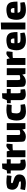

<svg xmlns="http://www.w3.org/2000/svg" viewBox="2018 -2665 660 4736"><g transform="rotate(-90 2348.0 -297.0)"><path d="M196 11Q123 11 28 -10Q30 -30 37.5 -67.5Q45 -105 50 -125Q86 -119 130 -115.5Q174 -112 205 -112Q232 -112 238 -115Q239 -116 240.5 -120.5Q242 -125 242 -130Q242 -150 217 -157Q209 -159 156 -174Q103 -189 69.5 -228.5Q36 -268 36 -327Q36 -358 50 -396Q64 -434 80 -444Q92 -452 138 -460.5Q184 -469 223 -469Q306 -469 390 -457Q390 -439 385 -396.5Q380 -354 376 -343Q291 -354 239 -354Q212 -354 204 -351Q202 -350 200 -345.5Q198 -341 198 -334Q198 -320 207 -314Q216 -307 254 -297Q299 -284 331.5 -270Q364 -256 388.5 -228Q413 -200 413 -156Q413 -67 356.5 -28Q300 11 196 11Z M682 -189Q682 -171 683 -151.5Q684 -132 689 -127Q696 -120 738 -120L772 -121Q781 -73 781 -10Q762 -3 725.5 3Q689 9 656 9Q587 9 549.5 -21.5Q512 -52 512 -116V-362H437V-453L512 -460L557 -570L682 -577V-460H788V-362H682Z M1173 -460Q1173 -438 1168 -387.5Q1163 -337 1159 -316Q1149 -317 1122 -317Q1059 -317 1010 -310V0H839V-460H982L1002 -386H1003Q1032 -424 1065 -447Q1098 -470 1124 -470Q1137 -470 1151.5 -467Q1166 -464 1173 -460Z M1678 -460V0H1539L1520 -77Q1448 10 1348 10Q1312 10 1280.5 0Q1249 -10 1233 -29Q1224 -40 1219.5 -84Q1215 -128 1215 -218V-460H1386V-220Q1386 -200 1387 -173Q1388 -146 1393 -139Q1400 -129 1433 -129L1449 -130Q1477 -131 1507 -143V-460Z M2147 -14Q2066 13 1966 13Q1854 13 1798.5 -43.5Q1743 -100 1743 -220Q1743 -279 1759 -336.5Q1775 -394 1793 -414Q1814 -437 1875.5 -453Q1937 -469 2003 -469Q2072 -469 2142 -457Q2140 -432 2135.5 -398.5Q2131 -365 2126 -339Q2064 -343 2009 -343Q1955 -343 1940 -337Q1932 -334 1925.5 -296Q1919 -258 1919 -225Q1919 -181 1931.5 -157.5Q1944 -134 1971 -125Q1998 -116 2044 -116Q2064 -116 2132 -120Z M2416 -189Q2416 -171 2417 -151.5Q2418 -132 2423 -127Q2430 -120 2472 -120L2506 -121Q2515 -73 2515 -10Q2496 -3 2459.5 3Q2423 9 2390 9Q2321 9 2283.5 -21.5Q2246 -52 2246 -116V-362H2171V-453L2246 -460L2291 -570L2416 -577V-460H2522V-362H2416Z M3033 -460V0H2894L2875 -77Q2803 10 2703 10Q2667 10 2635.5 0Q2604 -10 2588 -29Q2579 -40 2574.5 -84Q2570 -128 2570 -218V-460H2741V-220Q2741 -200 2742 -173Q2743 -146 2748 -139Q2755 -129 2788 -129L2804 -130Q2832 -131 2862 -143V-460Z M3449 -460Q3449 -438 3444 -387.5Q3439 -337 3435 -316Q3425 -317 3398 -317Q3335 -317 3286 -310V0H3115V-460H3258L3278 -386H3279Q3308 -424 3341 -447Q3374 -470 3400 -470Q3413 -470 3427.5 -467Q3442 -464 3449 -460Z M3866 -125Q3875 -125 3899 -127L3914 -24Q3837 12 3714 12Q3599 12 3537.5 -46Q3476 -104 3476 -221Q3476 -281 3491.5 -337Q3507 -393 3527 -415Q3548 -437 3605 -453Q3662 -469 3718 -469Q3808 -469 3853 -437Q3898 -405 3912 -348.5Q3926 -292 3926 -197Q3858 -193 3793 -193H3651Q3651 -161 3664.5 -145Q3678 -129 3703 -124.5Q3728 -120 3773 -120Q3798 -120 3866 -125ZM3648 -272H3700Q3747 -272 3768 -273Q3768 -321 3754.5 -341Q3741 -361 3708 -361Q3681 -361 3661 -350Q3655 -347 3652 -324Q3649 -301 3648 -272Z M3989 -600 4160 -607V0H3989Z M4617 -125Q4626 -125 4650 -127L4665 -24Q4588 12 4465 12Q4350 12 4288.5 -46Q4227 -104 4227 -221Q4227 -281 4242.5 -337Q4258 -393 4278 -415Q4299 -437 4356 -453Q4413 -469 4469 -469Q4559 -469 4604 -437Q4649 -405 4663 -348.5Q4677 -292 4677 -197Q4609 -193 4544 -193H4402Q4402 -161 4415.5 -145Q4429 -129 4454 -124.5Q4479 -120 4524 -120Q4549 -120 4617 -125ZM4399 -272H4451Q4498 -272 4519 -273Q4519 -321 4505.5 -341Q4492 -361 4459 -361Q4432 -361 4412 -350Q4406 -347 4403 -324Q4400 -301 4399 -272Z"/></g></svg>

Font: Lalezar
Style: Regular
Weight: 400
Designer: Borna Izadpanah
Foundry: Borna Izadpanah
Version: Version 1.003